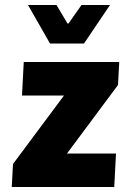

<svg xmlns="http://www.w3.org/2000/svg" viewBox="-20 -748 514 768"><path d="M32 -92 236 -366H68L75 -500H457L452 -408L248 -134H444L437 0H27ZM92 -728H206L250 -654H254L306 -728H420L316 -574H180Z"/></svg>

Font: Kilde Sans Black
Style: Regular
Weight: 900
Italic angle: -3°
Designer: Paul D. Hunt
Foundry: Adobe Systems Incorporated
Version: Version 1.050;PS Version 1.000;hotconv 1.0.70;makeotf.lib2.5